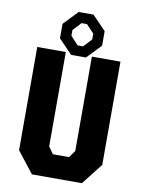

<svg xmlns="http://www.w3.org/2000/svg" viewBox="-103 -1040 825 1109"><g transform="rotate(10 310.0 -485.0)"><path d="M163.5 0H456.5L554 -124.5V-730H386.5V-176.5L357.5 -135.5H262.5L233.5 -176.5V-730H66V-124.5ZM186.5 -802 266.5 -719H353.5L433.5 -802.5V-887.5L353.5 -970.5H266.5L186.5 -887ZM249 -828V-862L294 -910H326L371 -862V-828L326 -779.5H294Z"/></g></svg>

Font: Monaspace Krypton ExtraBold
Style: Regular
Weight: 800
Designer: Riley Cran & the Lettermatic Team
Foundry: Lettermatic
Version: Version 1.101 (Monaspace Krypton)